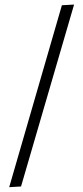

<svg xmlns="http://www.w3.org/2000/svg" viewBox="-20 -627 358 824"><path d="M70.3 173.3 297.9 -607.4 245.6 -604.5 19.5 176.3Z"/></svg>

Font: Neuton Light
Style: Regular
Weight: 300
Designer: Brian M Zick
Foundry: Brian M Zick
Version: Version 1.560